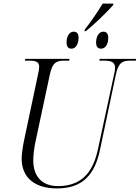

<svg xmlns="http://www.w3.org/2000/svg" viewBox="-20 -1043 781 1073"><path d="M454 -878 452 -869H460C511 -910 578 -976 612 -1014L614 -1023H554C524 -974 487 -920 454 -878ZM380 -771C403 -771 419 -796 419 -832C419 -857 408 -866 391 -866C365 -866 352 -835 352 -806C352 -780 363 -771 380 -771ZM545 -771C569 -771 585 -796 585 -832C585 -857 573 -866 557 -866C531 -866 517 -835 517 -806C517 -780 528 -771 545 -771ZM299 10C447 10 511 -73 539 -207L627 -624C642 -697 667 -704 711 -704H739L741 -714H537L535 -704H560C598 -704 623 -699 623 -663C623 -654 621 -640 617 -625L528 -212C504 -98 450 -3 304 -3C218 -3 166 -54 166 -146C166 -174 170 -215 180 -259L258 -624C272 -694 296 -704 339 -704H367L368 -714H121L119 -704H145C180 -704 199 -697 199 -670C199 -661 197 -644 192 -625L115 -261C107 -223 101 -181 101 -157C101 -50 174 10 299 10Z"/></svg>

Font: Noto Serif Display SemiCondensed Light
Style: Italic
Weight: 300
Width: 4
Italic angle: -12°
Designer: Monotype Design Team
Foundry: Monotype Imaging Inc.
Version: Version 2.009